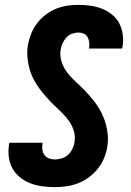

<svg xmlns="http://www.w3.org/2000/svg" viewBox="-20 -763 540 791"><path d="M206 8Q180 8 154.5 4.5Q129 1 106 -7.5Q83 -16 63.5 -31.5Q44 -47 32 -68Q20 -89 16.5 -114.5Q13 -140 17 -166Q17 -168 17.5 -170.5Q18 -173 19 -175H155Q155 -174 155 -173Q155 -172 155 -171Q153 -159 154.5 -146.5Q156 -134 163 -124.5Q170 -115 181.5 -110.5Q193 -106 206 -106Q220 -106 234.5 -110.5Q249 -115 260 -125Q271 -135 278 -149Q285 -163 287 -177Q291 -201 284 -224Q277 -247 263.5 -265.5Q250 -284 233.5 -300Q217 -316 201 -331.5Q185 -347 170 -364Q155 -381 141.5 -399.5Q128 -418 117.5 -438.5Q107 -459 101 -481.5Q95 -504 93 -528.5Q91 -553 95 -577Q99 -600 108 -623Q117 -646 132 -666Q147 -686 167 -701.5Q187 -717 210 -726.5Q233 -736 256.5 -739.5Q280 -743 303 -743Q328 -743 353 -739.5Q378 -736 400.5 -727Q423 -718 441.5 -703Q460 -688 471 -667.5Q482 -647 485.5 -622Q489 -597 485 -571Q484 -569 483.5 -567Q483 -565 483 -563H346Q346 -564 346.5 -564.5Q347 -565 347 -566Q349 -578 347.5 -589.5Q346 -601 340.5 -610.5Q335 -620 325 -624.5Q315 -629 303 -629Q290 -629 276.5 -624Q263 -619 253.5 -608.5Q244 -598 238 -585Q232 -572 230 -559Q226 -534 233 -511Q240 -488 253 -469.5Q266 -451 282.5 -435.5Q299 -420 315.5 -404Q332 -388 347 -371Q362 -354 375.5 -335.5Q389 -317 399 -296.5Q409 -276 415.5 -253.5Q422 -231 424 -207Q426 -183 422 -158Q418 -134 408.5 -111Q399 -88 383 -68Q367 -48 346 -32.5Q325 -17 301.5 -8Q278 1 254 4.5Q230 8 206 8Z"/></svg>

Font: Iosevka SS04 Heavy
Style: Italic
Weight: 900
Italic angle: -9°
Monospace: yes
Designer: Belleve Invis
Foundry: Belleve Invis
Version: Version 19.0.0; ttfautohint (v1.8.4)